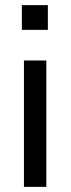

<svg xmlns="http://www.w3.org/2000/svg" viewBox="-20 -726 274 746"><path d="M65 -610V-706H166V-610ZM73 0V-491H160V0Z"/></svg>

Font: Nunito Sans 10pt Condensed Medium
Style: Regular
Weight: 500
Width: 3
Designer: Vernon Adams
Foundry: Vernon Adams
Version: Version 3.101;gftools[0.9.27]